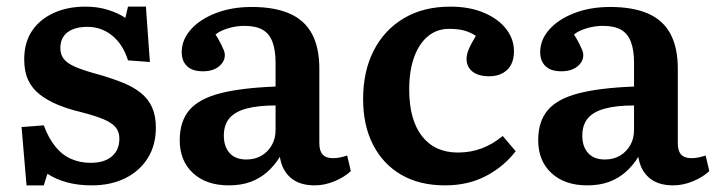

<svg xmlns="http://www.w3.org/2000/svg" viewBox="-20 -545 2162 579"><path d="M60 14 45 -162 112 -167Q126 -129 146.5 -103.5Q167 -78 194 -66Q221 -54 253 -54Q295 -54 317.5 -73.5Q340 -93 340 -127Q340 -148 328.5 -161.5Q317 -175 292 -185.5Q267 -196 224 -207Q186 -216 154.5 -229Q123 -242 100 -260Q77 -278 65 -303.5Q53 -329 53 -366Q53 -416 76 -451Q99 -486 141 -505.5Q183 -525 238 -525Q275 -525 306.5 -515Q338 -505 358 -491L366 -525H420L432 -358L366 -363Q351 -411 318.5 -437.5Q286 -464 244 -464Q205 -464 183.5 -447.5Q162 -431 162 -400Q162 -380 173 -366.5Q184 -353 209 -342.5Q234 -332 275 -321Q317 -309 349.5 -296Q382 -283 404.5 -265Q427 -247 438.5 -221.5Q450 -196 450 -160Q450 -107 425.5 -68Q401 -29 357.5 -7.5Q314 14 257 14Q214 14 180.5 4.5Q147 -5 123 -21L112 14Z M670 14Q602 14 562 -23Q522 -60 522 -122Q522 -179 551 -213Q580 -247 643.5 -263.5Q707 -280 811 -284V-356Q811 -394 801.5 -419Q792 -444 771.5 -455.5Q751 -467 717 -467Q692 -467 667.5 -459.5Q643 -452 630 -441Q640 -425 646 -413Q652 -401 655 -393.5Q658 -386 658 -379Q658 -359 640 -344.5Q622 -330 592 -330Q560 -330 544 -345.5Q528 -361 528 -388Q528 -425 555.5 -456Q583 -487 631 -505.5Q679 -524 739 -524Q808 -524 853.5 -504Q899 -484 921 -442.5Q943 -401 943 -338V-113Q943 -90 953 -79Q963 -68 984 -68Q994 -68 1004.5 -70Q1015 -72 1027 -76L1038 -29Q1019 -11 989 1.5Q959 14 929 14Q883 14 856.5 -9Q830 -32 824 -72Q808 -46 786 -26.5Q764 -7 735.5 3.5Q707 14 670 14ZM723 -64Q749 -64 768.5 -75.5Q788 -87 799.5 -107Q811 -127 811 -153V-227Q758 -227 723 -217.5Q688 -208 671.5 -188Q655 -168 655 -136Q655 -103 672.5 -83.5Q690 -64 723 -64Z M1322 14Q1245 14 1190 -18Q1135 -50 1105 -108.5Q1075 -167 1075 -246Q1075 -330 1107 -392.5Q1139 -455 1198 -490Q1257 -525 1338 -525Q1396 -525 1439.5 -506.5Q1483 -488 1506.5 -457.5Q1530 -427 1530 -390Q1530 -368 1522 -351.5Q1514 -335 1497 -325Q1480 -315 1455 -315Q1423 -315 1405 -329Q1387 -343 1387 -368Q1387 -380 1393 -395Q1399 -410 1415 -437Q1398 -448 1379.5 -453Q1361 -458 1334 -458Q1298 -458 1271 -436Q1244 -414 1229 -373Q1214 -332 1214 -275Q1214 -184 1252.5 -134.5Q1291 -85 1361 -85Q1399 -85 1432.5 -97.5Q1466 -110 1496 -135L1535 -89Q1500 -43 1446 -14.5Q1392 14 1322 14Z M1751 14Q1683 14 1643 -23Q1603 -60 1603 -122Q1603 -179 1632 -213Q1661 -247 1724.5 -263.5Q1788 -280 1892 -284V-356Q1892 -394 1882.5 -419Q1873 -444 1852.5 -455.5Q1832 -467 1798 -467Q1773 -467 1748.5 -459.5Q1724 -452 1711 -441Q1721 -425 1727 -413Q1733 -401 1736 -393.5Q1739 -386 1739 -379Q1739 -359 1721 -344.5Q1703 -330 1673 -330Q1641 -330 1625 -345.5Q1609 -361 1609 -388Q1609 -425 1636.5 -456Q1664 -487 1712 -505.5Q1760 -524 1820 -524Q1889 -524 1934.5 -504Q1980 -484 2002 -442.5Q2024 -401 2024 -338V-113Q2024 -90 2034 -79Q2044 -68 2065 -68Q2075 -68 2085.5 -70Q2096 -72 2108 -76L2119 -29Q2100 -11 2070 1.5Q2040 14 2010 14Q1964 14 1937.5 -9Q1911 -32 1905 -72Q1889 -46 1867 -26.5Q1845 -7 1816.5 3.5Q1788 14 1751 14ZM1804 -64Q1830 -64 1849.5 -75.5Q1869 -87 1880.5 -107Q1892 -127 1892 -153V-227Q1839 -227 1804 -217.5Q1769 -208 1752.5 -188Q1736 -168 1736 -136Q1736 -103 1753.5 -83.5Q1771 -64 1804 -64Z"/></svg>

Font: Literata 18pt SemiBold
Style: Regular
Weight: 600
Designer: Latin by Veronika Burian and Jose Scaglione. Greek by Irene Vlachou. Cyrillic by Vera Evstafieva.
Foundry: TypeTogether
Version: Version 3.103;gftools[0.9.29]